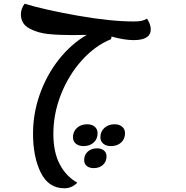

<svg xmlns="http://www.w3.org/2000/svg" viewBox="-20 -620 996 1029"><path d="M788 -463Q788 -405 696 -405Q647 -405 578 -424L575 -410Q489 -375 418.5 -296.5Q348 -218 307 -114.5Q266 -11 266 97Q266 196 300.5 261Q335 326 394 359Q385 370 366.5 379.5Q348 389 325 389Q240 389 198.5 305Q157 221 157 96Q157 -13 194 -116.5Q231 -220 296.5 -302.5Q362 -385 445 -433L367 -432Q296 -432 239.5 -437.5Q183 -443 137.5 -467.5Q92 -492 92 -543Q92 -573 112 -600Q221 -567 397 -536Q573 -505 696 -505Q722 -505 737 -508Q752 -511 768 -520Q788 -489 788 -463ZM427 163Q402 163 386.5 150Q371 137 371 116Q371 85 392.5 65.5Q414 46 447 46Q472 46 487.5 59Q503 72 503 94Q503 125 482 144Q461 163 427 163ZM650 94Q650 125 629 144Q608 163 574 163Q549 163 533.5 150Q518 137 518 116Q518 85 539.5 65.5Q561 46 594 46Q619 46 634.5 59Q650 72 650 94ZM551 218Q551 246 532 263.5Q513 281 482 281Q459 281 445 269.5Q431 258 431 238Q431 210 450.5 192.5Q470 175 500 175Q523 175 537 186.5Q551 198 551 218Z"/></svg>

Font: Lemonada Light
Style: Regular
Weight: 300
Designer: Mohamed Gaber (Arabic) Eduardo Tunni (Latin)
Foundry: Kief Type Foundry
Version: Version 3.006